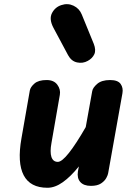

<svg xmlns="http://www.w3.org/2000/svg" viewBox="-20 -879 638 908"><path d="M204.5 9Q123 9 92 -50.2Q61 -109.5 81.5 -225L121 -451Q124 -467.5 143 -484Q162 -500.5 200.5 -500.5Q235 -500.5 251.2 -478.2Q267.5 -456 263 -430.5L223.5 -203.5Q215.5 -160 223.2 -136.8Q231 -113.5 253.5 -113.5Q272.5 -113.5 306 -155.8Q339.5 -198 385.5 -278L416 -447.5Q418.5 -464 439.5 -482.2Q460.5 -500.5 500.5 -500.5Q537.5 -500.5 550.5 -482Q563.5 -463.5 559 -438L491.5 -60Q490.5 -52 482.8 -37.5Q475 -23 457.8 -11.5Q440.5 0 410 0Q376 0 359.8 -18.2Q343.5 -36.5 348.5 -68.5L353 -92Q314.5 -44 277.2 -17.5Q240 9 204.5 9ZM395 -591Q371.5 -578 344.5 -583.8Q317.5 -589.5 302 -618L233 -747Q211 -788.5 225.8 -817Q240.5 -845.5 270.5 -855Q300.5 -865 327.8 -852Q355 -839 366.5 -811L423.5 -671.5Q435 -642 426 -622.5Q417 -603 395 -591Z"/></svg>

Font: Edu VIC WA NT Hand
Style: Regular
Weight: 400
Designer: Tina and Corey Anderson, Eben Sorkin, Mirko Velimirovic
Foundry: Google for Education
Version: Version 1.000